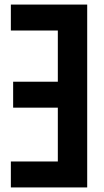

<svg xmlns="http://www.w3.org/2000/svg" viewBox="-20 -820 454 840"><path d="M361.5 0H27.5V-113.5H233V-349H37.5V-462.5H233V-686.5H27.5V-800H361.5Z"/></svg>

Font: Big Shoulders
Style: Bold
Weight: 700
Designer: Patric King
Foundry: XO Type Co
Version: Version 2.002